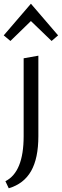

<svg xmlns="http://www.w3.org/2000/svg" viewBox="-35 -722 332 1031"><path d="M21 -502 -15 -532 131 -702 277 -532 242 -502 131 -609ZM92 9V-409L171 -423V9Q171 128 132 196.5Q93 265 12 289L-6 251Q92 202 92 9Z"/></svg>

Font: EauTestText Medium
Style: Regular
Weight: 500
Designer: Christian Thalmann (Catharsis Fonts)
Version: Version 0.001;PS 000.001;hotconv 1.0.88;makeotf.lib2.5.64775